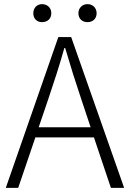

<svg xmlns="http://www.w3.org/2000/svg" viewBox="-20 -908 628 928"><path d="M183 -801C209 -801 228 -817 228 -844C228 -870 209 -888 183 -888C159 -888 141 -870 141 -844C141 -817 159 -801 183 -801ZM403 -801C428 -801 447 -817 447 -844C447 -870 428 -888 403 -888C378 -888 359 -870 359 -844C359 -817 378 -801 403 -801ZM8 0H68L151 -244H434L516 0H580L324 -729H262ZM167 -293 212 -425C241 -511 266 -587 291 -676H295C321 -587 345 -511 374 -425L418 -293Z"/></svg>

Font: GenYoGothic2 TW L
Style: Regular
Weight: 300
Version: Version 2.100;PS 2.1;hotconv 16.6.51;makeotf.lib2.5.65220 DE